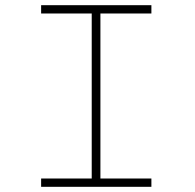

<svg xmlns="http://www.w3.org/2000/svg" viewBox="-20 -720 750 740"><path d="M563.5 -668H367V-32H563.5V0H138.5V-32H333.5V-668H138.5V-700H563.5Z"/></svg>

Font: League Mono Thin
Style: Regular
Weight: 100
Width: 6
Designer: Tyler Finck
Foundry: The League of Moveable Type / Tyler Finck
Version: Version 2.300;RELEASE